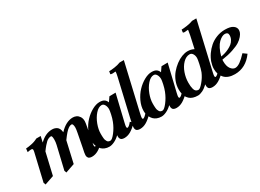

<svg xmlns="http://www.w3.org/2000/svg" viewBox="-28 -1344 2722 2009"><g transform="rotate(-30 1333.0 -339.0)"><path d="M632.8 -116.7 663.6 -276.4Q672.4 -321.8 672.4 -339.8Q672.4 -363.3 667.2 -375.7Q662.1 -388.2 655.8 -388.2Q645.5 -388.2 637 -385.5Q628.4 -382.8 613 -372.8Q597.7 -362.8 575.4 -337.6Q553.2 -312.5 524.4 -272.5L466.3 -17.6L356 20.5L346.7 -4.9L411.6 -280.3Q418.9 -311.5 418.9 -339.8Q418.9 -388.2 405.3 -388.2Q396.5 -388.2 390.6 -387.2Q384.8 -386.2 372.3 -380.6Q359.9 -375 347.7 -364.3Q335.4 -353.5 316.7 -332Q297.9 -310.5 276.4 -280.3L215.3 -17.6L105 20.5L95.2 -4.9L172.9 -336.9Q175.3 -348.1 175.3 -355Q175.3 -364.7 170.7 -368.7Q166 -372.6 155.3 -372.6Q142.6 -372.6 111.8 -366.2L116.2 -407.7Q137.7 -409.7 147.5 -410.9Q157.2 -412.1 179.7 -416.3Q202.1 -420.4 222.2 -427.5Q242.2 -434.6 261.2 -444.8H314L298.3 -374.5Q369.6 -444.8 449.7 -444.8Q464.8 -444.8 478 -441.4Q491.2 -438 505.1 -429.4Q519 -420.9 527.8 -403.3Q536.6 -385.7 538.6 -360.4Q618.2 -444.8 700.2 -444.8Q722.2 -444.8 741.9 -436Q761.7 -427.2 776.6 -404.8Q791.5 -382.3 791.5 -349.6Q791.5 -333 781.7 -281.7L751.5 -123Q744.1 -90.3 744.1 -81.1Q744.1 -64.9 752.4 -64.9Q771.5 -64.9 804.7 -107.4L835.4 -80.1Q788.1 -31.7 750.2 -9.8Q712.4 12.2 673.8 12.2Q659.2 12.2 648.4 8.8Q637.7 5.4 632.3 0.5Q627 -4.4 623.8 -11.7Q620.6 -19 619.9 -24.4Q619.1 -29.8 619.1 -36.6Q619.1 -56.6 632.8 -116.7Z M1042.5 -195.3Q1056.2 -230 1065.2 -272.7Q1074.2 -315.4 1074.2 -330.6Q1074.2 -361.3 1061 -383.8Q1047.9 -406.2 1026.9 -406.2Q988.8 -406.2 951.4 -363.8Q914.1 -321.3 891.8 -262Q869.6 -202.6 869.6 -150.9Q869.6 -133.3 869.9 -123.3Q870.1 -113.3 871.6 -97.9Q873 -82.5 876.5 -73.5Q879.9 -64.5 885.3 -55.2Q890.6 -45.9 899.9 -41.5Q909.2 -37.1 921.4 -37.1Q942.9 -37.1 980.7 -85.7Q1018.6 -134.3 1042.5 -195.3ZM1010.3 -36.6Q1010.3 -41 1011.2 -51.8Q979 -20.5 944.6 -4.2Q910.2 12.2 882.8 12.2Q853 12.2 829.1 2.4Q805.2 -7.3 790.5 -22.5Q775.9 -37.6 765.9 -57.1Q755.9 -76.7 752 -95.5Q748 -114.3 748 -132.3Q748 -189 775.1 -247.1Q802.2 -305.2 842.8 -347.9Q883.3 -390.6 932.1 -417.7Q981 -444.8 1023.4 -444.8Q1060.5 -444.8 1080.1 -431.2Q1099.6 -417.5 1108.4 -392.6L1144.5 -444.8L1219.7 -445.8L1142.6 -123Q1135.3 -92.3 1135.3 -81.1Q1135.3 -64.9 1143.6 -64.9Q1162.6 -64.9 1195.8 -107.4L1226.6 -80.1Q1179.2 -31.7 1141.4 -9.8Q1103.5 12.2 1064.9 12.2Q1050.3 12.2 1039.6 8.8Q1028.8 5.4 1023.4 0.5Q1018.1 -4.4 1014.9 -11.7Q1011.7 -19 1011 -24.4Q1010.3 -29.8 1010.3 -36.6Z M1213.4 -116.7 1320.3 -576.7Q1329.6 -617.2 1329.6 -630.4Q1329.6 -637.7 1327.1 -637.7Q1322.8 -637.7 1313.5 -636.2Q1303.2 -634.8 1294.4 -634.8Q1268.6 -634.8 1268.6 -642.6Q1268.6 -644.5 1273.4 -672.9Q1297.4 -672.9 1339.4 -678.7Q1381.3 -684.6 1414.1 -697.8H1464.8L1331.5 -123Q1324.7 -91.3 1324.7 -81.1Q1324.7 -64.9 1332.5 -64.9Q1341.3 -64.9 1355.2 -76.2Q1369.1 -87.4 1385.3 -107.4L1415.5 -80.1Q1368.7 -31.7 1330.8 -9.8Q1293 12.2 1254.4 12.2Q1239.7 12.2 1229 8.8Q1218.3 5.4 1212.6 0.5Q1207 -4.4 1203.9 -11.7Q1200.7 -19 1200.2 -24.4Q1199.7 -29.8 1199.7 -36.6Q1199.7 -57.6 1213.4 -116.7Z M1671.9 -195.3Q1685.5 -230 1694.6 -272.7Q1703.6 -315.4 1703.6 -330.6Q1703.6 -361.3 1690.4 -383.8Q1677.2 -406.2 1656.2 -406.2Q1618.2 -406.2 1580.8 -363.8Q1543.5 -321.3 1521.2 -262Q1499 -202.6 1499 -150.9Q1499 -133.3 1499.3 -123.3Q1499.5 -113.3 1501 -97.9Q1502.4 -82.5 1505.9 -73.5Q1509.3 -64.5 1514.6 -55.2Q1520 -45.9 1529.3 -41.5Q1538.6 -37.1 1550.8 -37.1Q1572.3 -37.1 1610.1 -85.7Q1647.9 -134.3 1671.9 -195.3ZM1639.6 -36.6Q1639.6 -41 1640.6 -51.8Q1608.4 -20.5 1574 -4.2Q1539.6 12.2 1512.2 12.2Q1482.4 12.2 1458.5 2.4Q1434.6 -7.3 1419.9 -22.5Q1405.3 -37.6 1395.3 -57.1Q1385.3 -76.7 1381.3 -95.5Q1377.4 -114.3 1377.4 -132.3Q1377.4 -189 1404.5 -247.1Q1431.6 -305.2 1472.2 -347.9Q1512.7 -390.6 1561.5 -417.7Q1610.4 -444.8 1652.8 -444.8Q1689.9 -444.8 1709.5 -431.2Q1729 -417.5 1737.8 -392.6L1773.9 -444.8L1849.1 -445.8L1772 -123Q1764.6 -92.3 1764.6 -81.1Q1764.6 -64.9 1772.9 -64.9Q1792 -64.9 1825.2 -107.4L1856 -80.1Q1808.6 -31.7 1770.8 -9.8Q1732.9 12.2 1694.3 12.2Q1679.7 12.2 1668.9 8.8Q1658.2 5.4 1652.8 0.5Q1647.5 -4.4 1644.3 -11.7Q1641.1 -19 1640.4 -24.4Q1639.6 -29.8 1639.6 -36.6Z M2139.2 -333.5Q2139.2 -363.8 2125.5 -385Q2111.8 -406.2 2090.3 -406.2Q2046.9 -406.2 2009.3 -367.7Q1971.7 -329.1 1951.2 -271.2Q1930.7 -213.4 1930.7 -154.3Q1930.7 -129.9 1932.4 -112.8Q1934.1 -95.7 1939.2 -76.4Q1944.3 -57.1 1956.5 -47.1Q1968.8 -37.1 1987.3 -37.1Q2005.4 -37.1 2043.9 -82.5Q2082.5 -127.9 2104.5 -180.2Q2117.7 -215.8 2128.4 -267.3Q2139.2 -318.8 2139.2 -333.5ZM2075.7 -51.8Q2040.5 -18.1 2008.5 -2.9Q1976.6 12.2 1952.6 12.2Q1920.4 12.2 1895 4.2Q1869.6 -3.9 1854.5 -18.1Q1839.4 -32.2 1829.3 -47.6Q1819.3 -63 1814.9 -82.5Q1810.5 -102.1 1809.1 -115.5Q1807.6 -128.9 1807.6 -143.6Q1807.6 -193.4 1826.4 -241Q1845.2 -288.6 1875.5 -324.5Q1905.8 -360.4 1942.6 -388.2Q1979.5 -416 2017.1 -430.4Q2054.7 -444.8 2086.9 -444.8Q2129.4 -444.8 2162.6 -426.3L2195.3 -575.2Q2204.6 -621.1 2204.6 -630.4Q2204.6 -636.7 2202.1 -636.7Q2165 -632.8 2162.6 -632.8Q2143.6 -632.8 2143.6 -641.6Q2143.6 -643.1 2145.5 -655Q2147.5 -667 2147.9 -671.4Q2171.4 -671.4 2213.9 -677.5Q2256.3 -683.6 2289.1 -696.3H2339.8L2207 -123Q2199.7 -91.3 2199.7 -81.1Q2199.7 -64.9 2208 -64.9Q2227.1 -64.9 2260.3 -107.4L2291 -80.1Q2243.7 -31.7 2205.8 -9.8Q2168 12.2 2129.4 12.2Q2114.7 12.2 2104 8.8Q2093.3 5.4 2087.9 0.5Q2082.5 -4.4 2079.3 -11.7Q2076.2 -19 2075.4 -24.4Q2074.7 -29.8 2074.7 -36.6Q2074.7 -41 2075.7 -51.8Z M2553.7 -370.6Q2553.7 -406.2 2515.1 -406.2Q2499 -406.2 2479.7 -396.5Q2460.4 -386.7 2439.2 -366.5Q2418 -346.2 2398.2 -308.1Q2378.4 -270 2366.2 -220.2Q2390.6 -224.1 2414.3 -231.2Q2438 -238.3 2463.9 -251Q2489.7 -263.7 2509 -279.5Q2528.3 -295.4 2541 -319.3Q2553.7 -343.3 2553.7 -370.6ZM2665.5 -369.6Q2665.5 -356 2660.2 -339.8Q2654.8 -323.7 2635.5 -300Q2616.2 -276.4 2585 -256.1Q2553.7 -235.8 2495.1 -216.1Q2436.5 -196.3 2359.9 -185.5Q2358.9 -178.2 2358.9 -166.5Q2358.9 -106.4 2382.3 -74.7Q2405.8 -43 2435.5 -43Q2462.4 -43 2495.8 -66.4Q2529.3 -89.8 2575.2 -139.2L2618.7 -107.9Q2532.2 12.2 2399.9 12.2Q2317.4 12.2 2275.6 -31.5Q2233.9 -75.2 2233.9 -144.5Q2233.9 -182.6 2247.8 -224.4Q2261.7 -266.1 2288.8 -305.2Q2315.9 -344.2 2351.8 -375.5Q2387.7 -406.7 2436.3 -425.8Q2484.9 -444.8 2537.6 -444.8Q2604 -444.8 2634.8 -422.9Q2665.5 -400.9 2665.5 -369.6Z"/></g></svg>

Font: LL
Style: Bold Italic
Weight: 700
Italic angle: -11.5°
Designer: Philipp H. Poll
Foundry: Philipp H. Poll
Version: Version 2.7.x